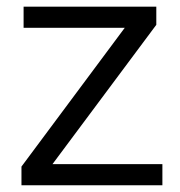

<svg xmlns="http://www.w3.org/2000/svg" viewBox="-20 -548 532 568"><path d="M460.4 -62.5V0H43.5V-55.2L349.1 -465.8H49.8V-528.3H442.4V-474.6L135.3 -62.5Z"/></svg>

Font: Vazirmatn FD Light
Style: Regular
Weight: 300
Designer: Saber Rastikerdar
Foundry: Saber Rastikerdar
Version: Version 33.003